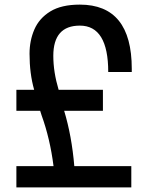

<svg xmlns="http://www.w3.org/2000/svg" viewBox="-20 -812 640 832"><path d="M549 0H51V-92H212Q197 -211 160 -313L154 -332H51V-423H128Q108 -493 108 -579Q108 -636 129 -684.5Q150 -733 198 -762.5Q246 -792 326 -792Q551 -792 551 -514V-500H449Q449 -701 326 -701Q211 -701 211 -570Q211 -500 234 -423H426V-332H258Q291 -223 302 -92H549Z"/></svg>

Font: Tanohe Sans Medium
Style: Regular
Weight: 500
Designer: Village Type and Design LLC
Foundry: Cooper Hewitt Smithsonian Design Museum
Version: Version 1.00;September 29, 2021;FontCreator 13.0.0.2655 64-b